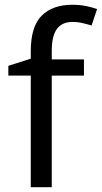

<svg xmlns="http://www.w3.org/2000/svg" viewBox="-20 -785 427 805"><path d="M332 -468H197V0H109V-468H15V-509L109 -539V-570Q109 -674 155 -719.5Q201 -765 283 -765Q315 -765 341.5 -759.5Q368 -754 387 -747L364 -678Q348 -683 327 -688Q306 -693 284 -693Q240 -693 218.5 -663.5Q197 -634 197 -571V-536H332Z"/></svg>

Font: Noto Sans Imperial Aramaic
Style: Regular
Weight: 400
Designer: Monotype Design Team
Foundry: Monotype Imaging Inc.
Version: Version 2.001; ttfautohint (v1.8.4.7-5d5b)